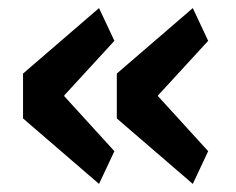

<svg xmlns="http://www.w3.org/2000/svg" viewBox="-20 -513 585 475"><path d="M263 -139 225 -58 37 -220V-331L225 -493L263 -412L139 -277V-275ZM495 -139 457 -58 269 -220V-331L457 -493L495 -412L371 -277V-275Z"/></svg>

Font: IBM Plex Sans SemiBold
Style: Regular
Weight: 600
Designer: Mike Abbink, Paul van der Laan, Pieter van Rosmalen
Foundry: Bold Monday
Version: Version 3.201